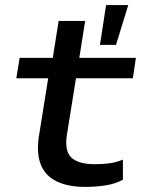

<svg xmlns="http://www.w3.org/2000/svg" viewBox="-20 -724 553 753"><path d="M315 9Q246 9 201.5 -13Q157 -35 140 -78.5Q123 -122 132 -186L169 -417H44L57 -497H187L210 -642H314L291 -497H513L501 -417H278L242 -193Q233 -131 260.5 -105.5Q288 -80 353 -80Q381 -80 408.5 -83.5Q436 -87 462 -98V-19Q432 -3 394.5 3Q357 9 315 9ZM372 -548 396 -704H483L435 -548Z"/></svg>

Font: Nunito Sans 7pt Expanded Medium
Style: Italic
Weight: 500
Width: 7
Italic angle: -9°
Designer: Vernon Adams
Foundry: Vernon Adams
Version: Version 3.101;gftools[0.9.27]